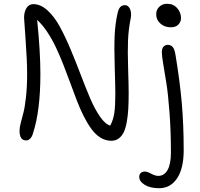

<svg xmlns="http://www.w3.org/2000/svg" viewBox="-20 -723 1056 1012"><path d="M879.9 -579.1Q847.7 -579.1 825.4 -598.9Q803.2 -618.7 803.2 -647.9Q803.2 -671.4 819.6 -687.3Q835.9 -703.1 860.8 -703.1Q893.6 -703.1 913.8 -680.2Q934.1 -657.2 934.1 -627Q934.1 -608.4 920.4 -593.8Q906.7 -579.1 879.9 -579.1ZM117.2 17.1Q83 17.1 83 -34.2Q83 -50.3 89.4 -75.4Q95.7 -100.6 103 -127.2Q110.4 -153.8 116.7 -209Q123 -264.2 123 -333Q123 -400.9 115 -511.7Q106.9 -622.6 106.9 -628.9Q106.9 -660.2 119.6 -680.7Q132.3 -701.2 155.8 -701.2Q194.3 -701.2 230.7 -668Q267.1 -634.8 296.1 -581.1Q325.2 -527.3 352.5 -461.9Q379.9 -396.5 405.3 -329.6Q430.7 -262.7 454.8 -205.8Q479 -148.9 506.6 -108.9Q534.2 -68.8 561 -61Q577.1 -90.8 582.5 -127Q587.9 -163.1 587.9 -228Q587.9 -266.6 584.7 -368.9Q581.5 -471.2 584.2 -533.4Q586.9 -595.7 599.1 -650.9Q604 -674.8 613.3 -685.3Q622.6 -695.8 638.2 -695.8Q656.7 -695.8 665.5 -675Q674.3 -654.3 668.9 -626Q657.2 -567.9 654.8 -510.5Q652.3 -453.1 655.3 -362.1Q658.2 -271 658.2 -232.9Q658.2 -185.1 656.2 -150.1Q654.3 -115.2 648.4 -81.5Q642.6 -47.9 632.8 -27.1Q623 -6.3 606.4 6.3Q589.8 19 566.9 19Q536.6 19 510 2.7Q483.4 -13.7 462.2 -42.7Q440.9 -71.8 421.6 -109.9Q402.3 -147.9 385 -193.1Q367.7 -238.3 350.6 -285.2Q333.5 -332 314.5 -380.6Q295.4 -429.2 275.4 -471.9Q255.4 -514.6 229.7 -553.5Q204.1 -592.3 175.8 -618.2Q192.9 -451.2 192.9 -333Q192.9 -139.2 153.8 -20Q149.4 -3.4 139.9 6.8Q130.4 17.1 117.2 17.1ZM818.8 269Q771 269 742.4 251Q713.9 232.9 713.9 209Q713.9 195.8 722.2 188.5Q730.5 181.2 744.1 181.2Q755.9 181.2 776.9 192.6Q797.9 204.1 814 204.1Q845.7 204.1 863.3 172.9Q880.9 141.6 880.9 81.1Q880.9 -32.2 873.3 -131.6Q865.7 -231 856.9 -284.9Q848.1 -338.9 840.6 -384.3Q833 -429.7 833 -448.2Q833 -467.8 842 -477.3Q851.1 -486.8 863.8 -486.8Q879.4 -486.8 889.6 -476.1Q899.9 -465.3 904.8 -435.1Q927.7 -297.4 938 -181.9Q948.2 -66.4 948.2 68.8Q948.2 165 913.3 217Q878.4 269 818.8 269Z"/></svg>

Font: Shantell Sans Bouncy
Style: Regular
Weight: 300
Designer: Stephen Nixon, Anya Danilova, Shantell Martin
Foundry: Arrow Type
Version: Version 1.006;[9816181b4]